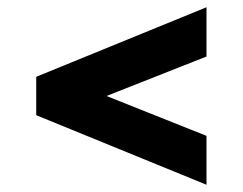

<svg xmlns="http://www.w3.org/2000/svg" viewBox="-20 -608 670 530"><path d="M80 -290V-396L550 -588V-452L274 -343L550 -233V-98Z"/></svg>

Font: OVRPSS Recut ExtraBold
Style: Regular
Weight: 800
Designer: Giant Group
Foundry: Giant Group
Version: Version 1.001;hotconv 1.0.109;makeotfexe 2.5.65596